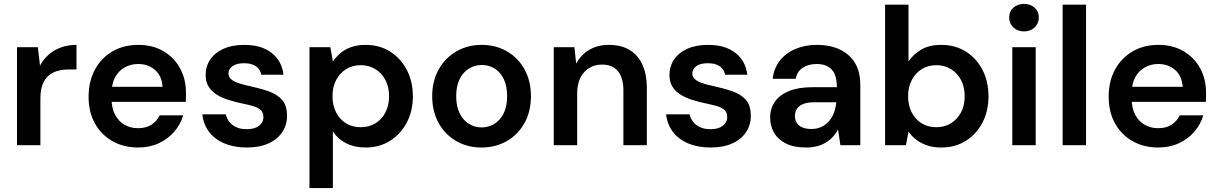

<svg xmlns="http://www.w3.org/2000/svg" viewBox="-20 -744 6245 984"><path d="M67 0V-502H174L185 -408Q203 -441 230 -464.5Q257 -488 293 -501Q329 -514 372 -514V-388H333Q302 -388 275 -380.5Q248 -373 228.5 -356Q209 -339 198 -310.5Q187 -282 187 -239V0Z M688 12Q614 12 556.5 -20.5Q499 -53 466.5 -111.5Q434 -170 434 -248Q434 -327 466 -386.5Q498 -446 555.5 -480Q613 -514 689 -514Q763 -514 818 -481.5Q873 -449 903 -393.5Q933 -338 933 -270Q933 -260 933 -248Q933 -236 932 -222H521V-299H813Q810 -354 775 -385Q740 -416 688 -416Q651 -416 620 -399Q589 -382 570.5 -349Q552 -316 552 -265V-236Q552 -189 570 -155.5Q588 -122 618.5 -104.5Q649 -87 687 -87Q729 -87 756.5 -105Q784 -123 798 -153H919Q905 -106 873 -69Q841 -32 794 -10Q747 12 688 12Z M1245 12Q1179 12 1129 -9.5Q1079 -31 1050.5 -69.5Q1022 -108 1017 -158H1137Q1142 -137 1155.5 -119.5Q1169 -102 1191 -92Q1213 -82 1244 -82Q1273 -82 1292 -90.5Q1311 -99 1320.5 -113Q1330 -127 1330 -143Q1330 -167 1317 -179.5Q1304 -192 1279.5 -199.5Q1255 -207 1220 -214Q1186 -221 1152.5 -231.5Q1119 -242 1092.5 -258Q1066 -274 1050 -298.5Q1034 -323 1034 -360Q1034 -404 1057.5 -439Q1081 -474 1125.5 -494Q1170 -514 1232 -514Q1319 -514 1371.5 -473.5Q1424 -433 1433 -361H1319Q1314 -389 1291.5 -404.5Q1269 -420 1231 -420Q1192 -420 1171.5 -405Q1151 -390 1151 -367Q1151 -351 1163.5 -339Q1176 -327 1200.5 -318.5Q1225 -310 1259 -303Q1314 -291 1357 -276Q1400 -261 1425.5 -232.5Q1451 -204 1451 -150Q1451 -103 1426 -66Q1401 -29 1355 -8.5Q1309 12 1245 12Z M1566 220V-502H1673L1686 -429Q1702 -452 1724.5 -471.5Q1747 -491 1779.5 -502.5Q1812 -514 1854 -514Q1925 -514 1979.5 -479.5Q2034 -445 2065 -385.5Q2096 -326 2096 -250Q2096 -175 2064.5 -115.5Q2033 -56 1978.5 -22Q1924 12 1854 12Q1797 12 1754.5 -9.5Q1712 -31 1686 -71V220ZM1829 -92Q1871 -92 1904 -112Q1937 -132 1955.5 -168Q1974 -204 1974 -251Q1974 -298 1955.5 -333.5Q1937 -369 1904 -389.5Q1871 -410 1829 -410Q1786 -410 1753.5 -389.5Q1721 -369 1702.5 -333.5Q1684 -298 1684 -251Q1684 -204 1702.5 -168Q1721 -132 1753.5 -112Q1786 -92 1829 -92Z M2447 12Q2376 12 2318.5 -21Q2261 -54 2228 -113.5Q2195 -173 2195 -251Q2195 -329 2228.5 -388.5Q2262 -448 2319.5 -481Q2377 -514 2449 -514Q2521 -514 2578 -481Q2635 -448 2668 -389Q2701 -330 2701 -251Q2701 -173 2668 -113.5Q2635 -54 2577.5 -21Q2520 12 2447 12ZM2448 -91Q2484 -91 2513.5 -109Q2543 -127 2561 -162.5Q2579 -198 2579 -251Q2579 -304 2561.5 -339.5Q2544 -375 2514.5 -393Q2485 -411 2449 -411Q2414 -411 2384 -393Q2354 -375 2336 -339.5Q2318 -304 2318 -251Q2318 -198 2336 -162.5Q2354 -127 2383.5 -109Q2413 -91 2448 -91Z M2818 0V-502H2924L2933 -418Q2956 -462 2999 -488Q3042 -514 3101 -514Q3162 -514 3205 -489Q3248 -464 3271.5 -414.5Q3295 -365 3295 -292V0H3175V-280Q3175 -344 3147.5 -378.5Q3120 -413 3064 -413Q3028 -413 2999.5 -395.5Q2971 -378 2954.5 -345.5Q2938 -313 2938 -266V0Z M3622 12Q3556 12 3506 -9.5Q3456 -31 3427.5 -69.5Q3399 -108 3394 -158H3514Q3519 -137 3532.5 -119.5Q3546 -102 3568 -92Q3590 -82 3621 -82Q3650 -82 3669 -90.5Q3688 -99 3697.5 -113Q3707 -127 3707 -143Q3707 -167 3694 -179.5Q3681 -192 3656.5 -199.5Q3632 -207 3597 -214Q3563 -221 3529.5 -231.5Q3496 -242 3469.5 -258Q3443 -274 3427 -298.5Q3411 -323 3411 -360Q3411 -404 3434.5 -439Q3458 -474 3502.5 -494Q3547 -514 3609 -514Q3696 -514 3748.5 -473.5Q3801 -433 3810 -361H3696Q3691 -389 3668.5 -404.5Q3646 -420 3608 -420Q3569 -420 3548.5 -405Q3528 -390 3528 -367Q3528 -351 3540.5 -339Q3553 -327 3577.5 -318.5Q3602 -310 3636 -303Q3691 -291 3734 -276Q3777 -261 3802.5 -232.5Q3828 -204 3828 -150Q3828 -103 3803 -66Q3778 -29 3732 -8.5Q3686 12 3622 12Z M4111 12Q4049 12 4008 -8.5Q3967 -29 3947 -64Q3927 -99 3927 -141Q3927 -188 3951.5 -223Q3976 -258 4024 -277.5Q4072 -297 4142 -297H4269Q4269 -337 4258 -363Q4247 -389 4224 -402.5Q4201 -416 4165 -416Q4124 -416 4094.5 -397Q4065 -378 4058 -340H3940Q3946 -394 3976.5 -433Q4007 -472 4056.5 -493Q4106 -514 4165 -514Q4236 -514 4286 -489.5Q4336 -465 4362.5 -420Q4389 -375 4389 -311V0H4287L4275 -81Q4265 -61 4249.5 -44Q4234 -27 4214 -14.5Q4194 -2 4168.5 5Q4143 12 4111 12ZM4138 -83Q4167 -83 4189.5 -93.5Q4212 -104 4228.5 -123Q4245 -142 4254 -166.5Q4263 -191 4266 -218V-220H4155Q4119 -220 4096.5 -211Q4074 -202 4064 -186Q4054 -170 4054 -150Q4054 -129 4064 -113.5Q4074 -98 4093 -90.5Q4112 -83 4138 -83Z M4804 12Q4764 12 4732.5 1.5Q4701 -9 4676.5 -27.5Q4652 -46 4636 -70L4623 0H4516V-720H4636V-429Q4660 -465 4701 -489.5Q4742 -514 4803 -514Q4875 -514 4929.5 -480Q4984 -446 5015 -386.5Q5046 -327 5046 -250Q5046 -175 5015 -115.5Q4984 -56 4929.5 -22Q4875 12 4804 12ZM4779 -92Q4821 -92 4854 -112.5Q4887 -133 4905.5 -168.5Q4924 -204 4924 -251Q4924 -298 4905.5 -333.5Q4887 -369 4854 -389.5Q4821 -410 4779 -410Q4736 -410 4703.5 -389.5Q4671 -369 4652.5 -333.5Q4634 -298 4634 -251Q4634 -204 4652.5 -168Q4671 -132 4703.5 -112Q4736 -92 4779 -92Z M5168 0V-502H5288V0ZM5228 -583Q5195 -583 5173.5 -603.5Q5152 -624 5152 -654Q5152 -685 5173.5 -704.5Q5195 -724 5228 -724Q5261 -724 5282.5 -704.5Q5304 -685 5304 -654Q5304 -624 5282.5 -603.5Q5261 -583 5228 -583Z M5426 0V-720H5546V0Z M5916 12Q5842 12 5784.5 -20.5Q5727 -53 5694.5 -111.5Q5662 -170 5662 -248Q5662 -327 5694 -386.5Q5726 -446 5783.5 -480Q5841 -514 5917 -514Q5991 -514 6046 -481.5Q6101 -449 6131 -393.5Q6161 -338 6161 -270Q6161 -260 6161 -248Q6161 -236 6160 -222H5749V-299H6041Q6038 -354 6003 -385Q5968 -416 5916 -416Q5879 -416 5848 -399Q5817 -382 5798.5 -349Q5780 -316 5780 -265V-236Q5780 -189 5798 -155.5Q5816 -122 5846.5 -104.5Q5877 -87 5915 -87Q5957 -87 5984.5 -105Q6012 -123 6026 -153H6147Q6133 -106 6101 -69Q6069 -32 6022 -10Q5975 12 5916 12Z"/></svg>

Font: DM Sans 16pt SemiBold
Style: Regular
Weight: 600
Version: Version 4.004;gftools[0.9.30]